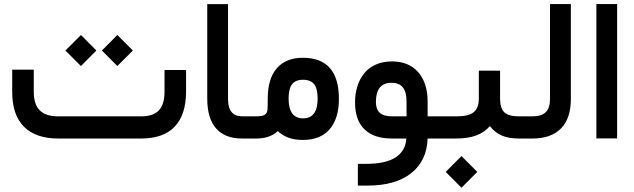

<svg xmlns="http://www.w3.org/2000/svg" viewBox="-20 -671 3069 930"><path d="M261.2 -107.4C221.2 -107.4 191.4 -117.2 172.4 -136.7C153.3 -155.8 143.6 -185.5 143.6 -226.1V-323.7V-333.5H133.8H48.8H39.1V-323.7V-225.6C39.1 -151.4 58.1 -95.2 96.2 -57.1C134.3 -19 189.9 0 262.7 0H662.6C734.9 0 789.6 -19 826.2 -57.6C862.8 -96.2 881.3 -152.8 881.3 -227.5V-322.3V-332H871.6H786.6H776.9V-322.3V-226.1C776.9 -185.5 767.6 -155.3 749.5 -136.2C731 -117.2 702.6 -107.4 664.1 -107.4ZM473.6 -426.3 548.3 -351.1 623.5 -426.3 548.3 -501.5ZM296.9 -426.3 372.1 -351.1 446.8 -426.3 372.1 -501.5Z M1175.3 0C1183.6 0 1187.5 -17.1 1187.5 -51.8V-57.1C1187.5 -90.8 1183.6 -107.4 1175.3 -107.4H1154.3C1130.9 -107.4 1113.3 -114.3 1102.1 -127.9C1090.3 -141.6 1084.5 -163.1 1084.5 -192.4V-641.1V-650.9H1074.7H993.7H983.9V-641.1V-192.9C983.9 -129.9 998 -82 1026.4 -49.3C1054.7 -16.6 1096.7 0 1152.8 0Z M1169.9 -107.4C1161.6 -107.4 1157.7 -90.8 1157.7 -57.1V-51.8C1157.7 -17.1 1161.6 0 1169.9 0H1219.7C1265.6 0 1300.8 -12.2 1325.2 -36.1C1341.3 -21.5 1358.9 -10.7 1377.9 -3.9C1397 3.4 1420.4 6.8 1447.3 6.8C1503.4 6.8 1546.9 -10.3 1576.7 -44.9C1606.4 -79.6 1621.6 -128.4 1621.6 -191.9C1621.6 -324.7 1563.5 -391.1 1447.3 -391.1C1392.6 -391.1 1350.6 -374.5 1321.3 -340.8C1291.5 -307.1 1276.9 -257.8 1276.9 -192.9C1276.9 -164.1 1276.4 -145.5 1275.4 -137.2C1273.9 -127 1269.5 -119.6 1261.7 -114.7C1253.9 -109.9 1239.7 -107.4 1218.8 -107.4ZM1448.2 -97.7C1401.4 -97.7 1377.9 -129.9 1377.9 -193.8C1377.9 -225.6 1383.8 -249 1395 -263.2C1406.2 -277.3 1423.8 -284.7 1447.8 -284.7C1472.2 -284.7 1490.2 -277.3 1501.5 -263.2C1512.7 -249 1518.6 -225.6 1518.6 -193.8C1518.6 -129.9 1495.1 -97.7 1448.2 -97.7Z M2110.4 0C2118.7 0 2122.6 -17.1 2122.6 -51.8V-57.1C2122.6 -90.8 2118.7 -107.4 2110.4 -107.4H2051.3V-179.7C2051.3 -238.8 2036.1 -286.1 2005.9 -321.3C1975.1 -356 1933.1 -373.5 1878.9 -373.5C1850.1 -373.5 1823.7 -368.7 1800.8 -358.4C1777.8 -348.1 1758.8 -334.5 1744.6 -316.4C1730 -298.3 1718.8 -277.8 1711.4 -253.9C1703.6 -230 1699.7 -203.6 1699.7 -175.3C1699.7 -117.7 1714.8 -74.2 1745.6 -44.4C1775.9 -14.6 1820.3 0 1879.4 0H1948.2C1945.8 39.6 1928.7 69.8 1897 90.8C1864.7 111.8 1817.9 122.6 1756.3 122.6H1723.1H1713.4V132.3V218.3V228H1723.1H1759.3C1850.6 228 1921.4 208 1972.2 167.5C2022.5 127.4 2048.8 71.8 2051.3 0ZM1800.8 -177.2C1800.8 -239.3 1826.2 -270 1877 -270C1925.3 -270 1949.2 -240.2 1949.2 -180.2V-107.4H1878.9C1852.1 -107.4 1832 -113.3 1819.8 -124.5C1807.1 -135.7 1800.8 -153.3 1800.8 -177.2Z M2504.4 0C2512.7 0 2516.6 -17.1 2516.6 -51.8V-57.1C2516.6 -90.8 2512.7 -107.4 2504.4 -107.4H2493.7C2459.5 -107.4 2435.5 -114.3 2422.4 -127.4C2409.2 -140.6 2402.3 -162.6 2402.3 -192.9V-318.8V-328.6H2392.6H2309.1H2299.3V-318.8V-192.9C2299.3 -163.1 2291 -141.6 2274.9 -127.9C2258.3 -114.3 2230.5 -107.4 2191.4 -107.4H2105.5C2097.2 -107.4 2093.3 -90.8 2093.3 -57.1V-51.8C2093.3 -17.1 2097.2 0 2105.5 0H2189C2227.5 0 2259.8 -4.9 2286.1 -14.6C2312.5 -24.4 2335 -39.6 2353 -60.1C2368.7 -39.6 2387.7 -24.4 2410.2 -14.6C2432.6 -4.9 2460.4 0 2494.1 0ZM2138.7 161.6 2215.3 238.3 2292 161.6 2215.3 85Z M2499.5 -107.4C2491.2 -107.4 2487.3 -90.8 2487.3 -57.1V-51.8C2487.3 -17.1 2491.2 0 2499.5 0H2558.6C2619.6 0 2666 -16.6 2697.8 -49.3C2729.5 -82 2745.1 -129.4 2745.1 -191.4V-641.6V-651.4H2735.4H2653.8H2644V-641.6V-190.9C2644 -162.1 2637.2 -141.1 2623.5 -127.9C2609.9 -114.3 2588.4 -107.4 2559.1 -107.4Z M2878.4 -651.4H2868.7V-641.6V-10.3V-0.5H2878.4H2959.5H2969.2V-10.3V-641.6V-651.4H2959.5Z"/></svg>

Font: Shabnam FD Medium
Style: Regular
Weight: 500
Foundry: DejaVu fonts team - Redesigned by Saber Rastikerdar - Based on Vazir font
Version: Version 5.00;October 20, 2019;FontCreator 12.0.0.2547 64-bit